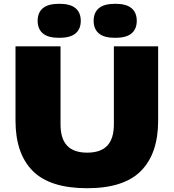

<svg xmlns="http://www.w3.org/2000/svg" viewBox="-20 -985 918 1015"><path d="M62 -347V-740H300V-328Q300 -251.5 335 -214.8Q370 -178 441 -178Q512 -178 547 -214.8Q582 -251.5 582 -328V-740H816V-347Q816 -173.5 725.5 -81.8Q635 10 441 10Q244 10 153 -81.5Q62 -173 62 -347ZM179 -875Q179 -918.5 206.8 -941.8Q234.5 -965 293 -965Q351.5 -965 379.2 -941.8Q407 -918.5 407 -875Q407 -831.5 379.2 -808.2Q351.5 -785 293 -785Q234.5 -785 206.8 -808.2Q179 -831.5 179 -875ZM475 -875Q475 -918.5 502.8 -941.8Q530.5 -965 589 -965Q647.5 -965 675.2 -941.8Q703 -918.5 703 -875Q703 -831.5 675.2 -808.2Q647.5 -785 589 -785Q530.5 -785 502.8 -808.2Q475 -831.5 475 -875Z"/></svg>

Font: Encode Sans Expanded Black
Style: Regular
Weight: 900
Width: 7
Designer: Multiple Designers
Foundry: Impallari Type
Version: Version 2.000